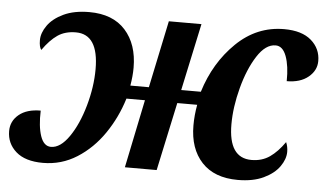

<svg xmlns="http://www.w3.org/2000/svg" viewBox="-44 -614 1178 692"><g transform="rotate(5 545.0 -268.0)"><path d="M662 -172Q662 -209 669 -247H597L544 0H429L480 -247H413Q392 -178 352 -119.5Q312 -61 256 -25.5Q200 10 133 10Q69 10 35.5 -19.5Q2 -49 2 -94Q2 -130 30.5 -153.5Q59 -177 109 -177Q107 -120 119 -85Q131 -50 157 -50Q191 -50 222.5 -95.5Q254 -141 273.5 -210Q293 -279 293 -343Q293 -469 211 -469Q172 -469 145 -450.5Q118 -432 92 -395Q84 -405 84 -430Q84 -456 103 -483Q122 -510 160 -528Q198 -546 253 -546Q338 -546 383.5 -495.5Q429 -445 429 -360Q429 -330 423 -295H490L541 -538H659L607 -295H678Q711 -402 785 -474Q859 -546 958 -546Q1022 -546 1056 -516.5Q1090 -487 1090 -442Q1090 -408 1061 -384Q1032 -360 983 -360Q984 -415 971 -450Q958 -485 932 -485Q896 -485 865.5 -437.5Q835 -390 816.5 -320Q798 -250 798 -188Q798 -66 881 -66Q919 -66 947 -85.5Q975 -105 1000 -141Q1007 -125 1007 -106Q1007 -80 988 -53Q969 -26 931 -8Q893 10 838 10Q753 10 707.5 -39Q662 -88 662 -172Z"/></g></svg>

Font: Noto Serif Narrow
Style: Bold Italic
Weight: 700
Width: 4
Italic angle: -12°
Designer: Monotype Design Team
Foundry: Monotype Imaging Inc.
Version: Version 1.001